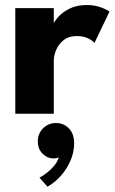

<svg xmlns="http://www.w3.org/2000/svg" viewBox="-20 -442 445 746"><path d="M189 0H39.4V-410.5H189V-346.7H186.5Q190.9 -358.4 206.4 -376.2Q221.9 -394 249.8 -408.2Q277.7 -422.5 318.3 -422.5Q346.6 -422.5 370.5 -413.9Q394.4 -405.3 405.4 -396.9L347 -275.1Q340.4 -283.9 322.5 -292.9Q304.6 -301.9 278.2 -301.9Q247.5 -301.9 227.7 -286.4Q207.9 -270.9 198.5 -248.7Q189 -226.5 189 -206.6ZM197.1 35.8Q226.5 35.8 247.2 56.3Q268 76.7 268 115.6Q268 149.9 253.6 182.7Q239.2 215.6 215.6 241.9Q192 268.2 164.5 283.3L133.3 248.4Q146.6 241.5 162 229.5Q177.5 217.5 190.5 202Q203.4 186.5 208.6 169.3Q201 173.5 187.1 173.5Q163.7 173.4 145.3 155.2Q126.9 137.1 126.9 106.3Q126.9 86.5 136.4 70.6Q145.8 54.7 161.9 45.3Q178 35.8 197.1 35.8Z"/></svg>

Font: League Spartan Extralight
Style: Regular
Weight: 200
Foundry: The League of Moveable Type
Version: Version 2.300; ttfautohint (v1.8.3)